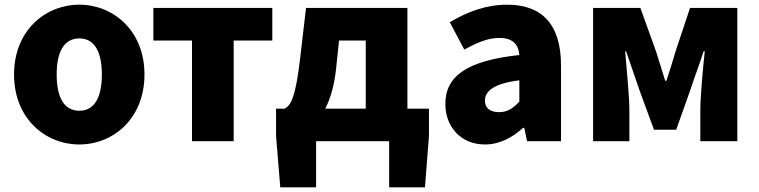

<svg xmlns="http://www.w3.org/2000/svg" viewBox="-20 -603 3240 820"><path d="M319 14C463 14 597 -96 597 -285C597 -473 463 -583 319 -583C174 -583 40 -473 40 -285C40 -96 174 14 319 14ZM319 -130C252 -130 222 -190 222 -285C222 -379 252 -439 319 -439C385 -439 415 -379 415 -285C415 -190 385 -130 319 -130Z M800 0H978V-430H1143V-569H635V-430H800Z M1415 -306 1428 -430H1542V-139H1369C1391 -181 1407 -236 1415 -306ZM1330 0H1642V197H1795L1812 -22V-139H1720V-569H1287L1261 -347C1242 -188 1223 -154 1196 -139H1159V-22L1177 197H1330Z M2051 14C2114 14 2167 -15 2214 -57H2219L2231 0H2376V-323C2376 -501 2293 -583 2146 -583C2057 -583 1976 -553 1901 -508L1963 -391C2020 -423 2067 -441 2112 -441C2170 -441 2194 -414 2198 -368C1976 -344 1882 -279 1882 -159C1882 -64 1946 14 2051 14ZM2112 -124C2075 -124 2051 -140 2051 -173C2051 -213 2087 -246 2198 -260V-169C2172 -141 2148 -124 2112 -124Z M2513 0H2668V-132C2668 -194 2655 -319 2650 -384H2654C2670 -335 2694 -270 2710 -221L2773 -49H2868L2929 -221C2945 -270 2969 -333 2985 -384H2990C2983 -319 2971 -194 2971 -132V0H3129V-569H2927L2865 -383C2852 -337 2839 -298 2826 -258H2821C2809 -298 2796 -337 2782 -383L2715 -569H2513Z"/></svg>

Font: Source Han Sans HK Heavy
Style: Regular
Weight: 900
Designer: Ryoko NISHIZUKA 西塚涼子 (kana, bopomofo & ideographs); Paul D. Hunt (Latin, Greek & Cyrillic); Sandoll Communications 산돌커뮤니
Foundry: Adobe
Version: Version 2.000;hotconv 1.0.107;makeotfexe 2.5.65593